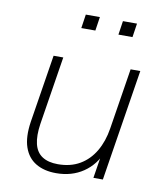

<svg xmlns="http://www.w3.org/2000/svg" viewBox="-79 -746 703 820"><g transform="rotate(10 272.5 -336.5)"><path d="M219 8Q167 8 131 -13.5Q95 -35 80 -78.5Q65 -122 75 -189L122 -484H164L117 -188Q109 -135 117.5 -100Q126 -65 152 -48Q178 -31 220 -31Q275 -31 315 -54.5Q355 -78 380 -120.5Q405 -163 414 -220L456 -484H498L421 0H380L399 -120H410Q387 -60 337 -26Q287 8 219 8ZM379 -621 388 -681H449L440 -621ZM218 -621 227 -681H288L279 -621Z"/></g></svg>

Font: Nunito Sans 12pt ExtraLight 12pt ExtraLight
Style: Italic
Weight: 250
Italic angle: -9°
Version: Version 3.101;gftools[0.9.27]